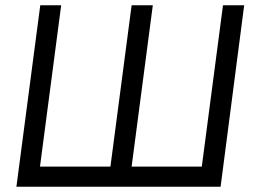

<svg xmlns="http://www.w3.org/2000/svg" viewBox="-20 -704 998 725"><path d="M42 1 132 -684H211L131 -75H397L477 -684H557L477 -75H742L822 -684H902L813 1Z"/></svg>

Font: Bellota Text
Style: Bold Italic
Weight: 700
Italic angle: -7.5°
Designer: Kemie Guaida
Foundry: Kemie Guaida
Version: Version 4.001